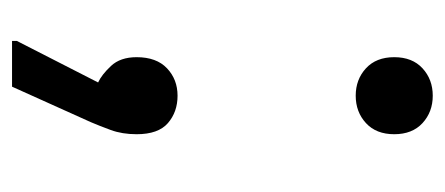

<svg xmlns="http://www.w3.org/2000/svg" viewBox="-230 -354 739 319"><g transform="rotate(90 139.5 -194.5)"><path d="M139 -416Q112 -416 93.5 -433Q75 -450 75 -480Q75 -510 93.5 -527Q112 -544 139 -544Q166 -544 184.5 -527Q203 -510 203 -480Q203 -450 184.5 -433Q166 -416 139 -416ZM117 12Q104 6 89.5 -9.5Q75 -25 75 -52Q75 -85 93.5 -102.5Q112 -120 139 -120Q166 -120 184.5 -104Q203 -88 203 -52Q203 -28 196 -9Q189 10 183 24L124 155H48V147Z"/></g></svg>

Font: Kufam
Style: Regular
Weight: 400
Designer: Wael Morcos, Artur Schmal
Foundry: Original Type
Version: Version 1.301; ttfautohint (v1.8.3)